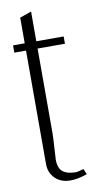

<svg xmlns="http://www.w3.org/2000/svg" viewBox="-85 -768 427 813"><g transform="rotate(-10 128.5 -361.5)"><path d="M9.8 -600.1H60.1V-710.4L109.9 -728V-600.1H227.5V-568.8H109.9V-206.1Q109.9 -187 106.9 -141.8Q104 -96.7 104 -92.8Q104 -55.2 123 -40Q142.1 -24.9 180.2 -24.9Q186.5 -24.9 212.4 -32.7L222.7 -8.8Q183.1 5.4 150.4 5.4Q109.9 5.4 85 -19Q60.1 -43.5 60.1 -81.1V-568.8H9.8Z"/></g></svg>

Font: Reswysokr
Style: Regular
Weight: 500
Version: Version 0.984